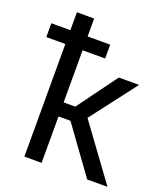

<svg xmlns="http://www.w3.org/2000/svg" viewBox="-160 -857 818 952"><g transform="rotate(20 249.5 -381.0)"><path d="M519.5 0H412.5L235 -245H172V0H81V-594H-19.5V-667H81V-761.5H172V-667H291V-594H172V-319H233.5L387 -528.5H494L309.5 -287.5Z"/></g></svg>

Font: Roberto Sans
Style: Regular
Weight: 400
Designer: Google (font) & Cristiano Sobral (main changes)
Version: Version 1.500; ttfautohint (v1.8.4.7-5d5b-dirty)